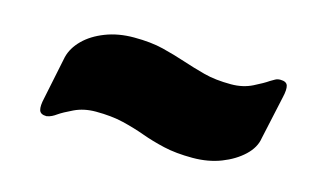

<svg xmlns="http://www.w3.org/2000/svg" viewBox="-42 -495 635 391"><g transform="rotate(15 276.0 -300.0)"><path d="M71 -202Q58 -202 55.5 -210.5Q53 -219 57 -236L76 -328Q81 -348 98 -365Q115 -382 142 -392.5Q169 -403 202 -403Q238 -403 264 -396.5Q290 -390 312.5 -382.5Q335 -375 359.5 -368.5Q384 -362 417 -362Q442 -362 462 -372Q482 -382 492 -389Q497 -392 501.5 -394.5Q506 -397 512 -397Q525 -397 527.5 -389Q530 -381 526 -364L506 -272Q503 -252 485 -235Q467 -218 440 -207.5Q413 -197 380 -197Q345 -197 319 -203Q293 -209 271 -217Q249 -225 224 -231Q199 -237 166 -237Q141 -237 121 -227.5Q101 -218 91 -211Q87 -208 82 -205.5Q77 -203 71 -202Z"/></g></svg>

Font: Rubik Light ExtraBold
Style: Italic
Weight: 800
Italic angle: -12°
Version: Version 2.104